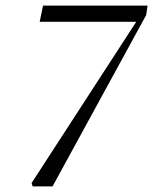

<svg xmlns="http://www.w3.org/2000/svg" viewBox="-20 -667 548 687"><path d="M97 0 93 -12 483 -613V-589H122L134 -647H508L503 -613L168 0Z"/></svg>

Font: Source Serif 4 60pt
Style: Italic
Weight: 400
Italic angle: -12°
Version: Version 4.004;hotconv 1.0.116;makeotfexe 2.5.65601